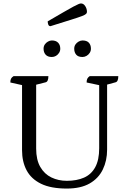

<svg xmlns="http://www.w3.org/2000/svg" viewBox="-20 -1083 745 1115"><path d="M368 12Q275 12 218 -16Q161 -44 134.5 -94Q108 -144 108 -211V-602L125 -585L40 -604Q40 -618 44 -626Q48 -634 59 -641H261Q261 -625 257 -616Q253 -607 245 -605L174 -587L190 -604V-220Q190 -155 214 -113.5Q238 -72 278.5 -52.5Q319 -33 368 -33Q426 -33 468 -51.5Q510 -70 533 -112Q556 -154 556 -222V-608L563 -587L483 -604Q483 -618 487 -626Q491 -634 501 -641H667Q667 -625 663 -616Q659 -607 651 -605L592 -589L602 -613V-214Q602 -150 577 -98.5Q552 -47 500.5 -17.5Q449 12 368 12ZM459 -752Q434 -752 422.5 -765.5Q411 -779 411 -800Q411 -814 418 -824.5Q425 -835 436.5 -841.5Q448 -848 459 -848Q484 -848 496 -835Q508 -822 508 -800Q508 -787 501 -776Q494 -765 482.5 -758.5Q471 -752 459 -752ZM281 -752Q257 -752 245 -765.5Q233 -779 233 -800Q233 -814 240 -824.5Q247 -835 258.5 -841.5Q270 -848 281 -848Q305 -848 317.5 -835Q330 -822 330 -800Q330 -787 323 -776Q316 -765 305 -758.5Q294 -752 281 -752ZM273 -931Q264 -931 260.5 -940Q257 -949 257 -959Q314 -992 350 -1013Q386 -1034 406 -1044.5Q426 -1055 435.5 -1059Q445 -1063 450 -1063Q465 -1063 475 -1047.5Q485 -1032 485 -1014Q485 -1008 480 -1002.5Q475 -997 455.5 -989.5Q436 -982 393 -968.5Q350 -955 273 -931Z"/></svg>

Font: Pitagon Serif
Style: Regular
Weight: 400
Designer: Travis Tran
Foundry: Pitagon
Version: Version 1.000;gftools[0.9.26]